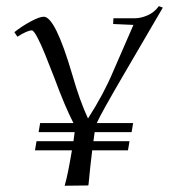

<svg xmlns="http://www.w3.org/2000/svg" viewBox="-20 -592 548 619"><path d="M26.4 -488.3Q50.8 -507.8 79.1 -522.9Q107.4 -538.1 121.1 -538.1Q158.2 -538.1 212.9 -351.6Q237.3 -266.6 263.7 -210Q314.5 -289.1 344.7 -361.3L410.2 -511.7L344.7 -514.6L345.7 -533.2H416Q433.6 -533.2 455.6 -542.5Q477.5 -551.8 492.2 -572.3L504.9 -567.4L378.9 -351.6Q304.7 -224.6 292 -195.3H409.2L404.3 -166H285.2Q283.2 -151.4 281.2 -136.7H397.5L392.6 -107.4H277.3Q270.5 -52.7 265.6 1L264.6 5.9L188.5 6.8L190.4 -1Q198.2 -26.4 211.9 -107.4H92.8L97.7 -136.7H216.8Q218.8 -150.4 220.7 -166H104.5L109.4 -195.3H216.8Q189.5 -248 155.3 -340.8Q151.4 -350.6 144.5 -368.2Q137.7 -385.7 125 -417.5Q112.3 -449.2 100.6 -471.2Q88.9 -493.2 83 -494.1Q68.4 -494.1 36.1 -473.6Z"/></svg>

Font: Kleymisska
Style: Regular
Weight: 500
Italic angle: -8°
Designer: gluk
Foundry: gluk
Version: Version 0.298